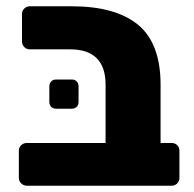

<svg xmlns="http://www.w3.org/2000/svg" viewBox="-20 -591 617 611"><path d="M40 0ZM40 -25V-111Q40 -122 47.5 -129Q55 -136 65 -136H316V-321Q316 -434 203 -434H75Q64 -434 57 -441.5Q50 -449 50 -460V-546Q50 -557 57.5 -564Q65 -571 75 -571H208Q348 -571 419.5 -512Q491 -453 491 -321V-136H526Q537 -136 544 -129Q551 -122 551 -111V-25Q551 -15 544 -7.5Q537 0 526 0H65Q55 0 47.5 -7.5Q40 -15 40 -25ZM137 -267V-316Q137 -326 143 -332Q149 -338 159 -338H208Q218 -338 224 -332Q230 -326 230 -316V-267Q230 -257 224 -251Q218 -245 208 -245H159Q149 -245 143 -251Q137 -257 137 -267Z"/></svg>

Font: Hezaedrus
Style: Bold
Weight: 700
Designer: Hubert & Fischer
Foundry: Hubert & Fischer
Version: Version 1.10;September 3, 2019;FontCreator 11.5.0.2425 64-bi